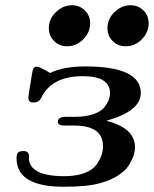

<svg xmlns="http://www.w3.org/2000/svg" viewBox="-20 -706 586 731"><path d="M43 -104Q43 -120.1 49.1 -125.5Q55.2 -130.9 69.1 -130.9Q83 -130.9 87.4 -123.5Q91.8 -116.2 90.3 -105.7Q88.9 -95.2 95 -81.1Q101.1 -66.9 118.2 -56.2Q151.4 -35.2 225.1 -35.2Q270 -35.2 301.5 -47.1Q333 -59.1 346.9 -78.6Q360.8 -98.1 366.5 -115Q372.1 -131.8 372.1 -149.9Q372.1 -228 261.2 -228H225.1Q200.2 -228 200.2 -242.2Q200.2 -261.2 230 -261.2H263.2Q305.2 -261.2 334.5 -271Q363.8 -280.8 376.5 -296.9Q389.2 -313 394 -325.9Q398.9 -338.9 398.9 -351.1Q398.9 -416 295.9 -416Q176.8 -416 137.2 -334Q128.4 -315.9 109.9 -315.9Q102.1 -315.9 98.1 -316.9Q94.2 -317.9 91.1 -322Q87.9 -326.2 87.9 -335Q87.9 -339.8 101.1 -419.9Q101.1 -421.9 102.5 -428.5Q104 -435.1 104.5 -437.5Q105 -439.9 106.9 -444.6Q108.9 -449.2 112.5 -450.7Q116.2 -452.1 121.1 -452.1Q129.9 -452.1 170.9 -428.2Q221.7 -453.1 304.2 -453.1Q516.1 -453.1 516.1 -352.1Q516.1 -284.2 391.1 -248Q387.2 -247.1 384.8 -246.1Q493.7 -219.2 494.1 -145Q494.1 -131.8 489.5 -116.5Q484.9 -101.1 472.4 -79.6Q460 -58.1 431.4 -39.1Q402.8 -20 361.8 -8.8Q310.1 5.4 224.1 4.9H221.2Q43 4.9 43 -104ZM166 -599.1Q166 -634.3 193.1 -660.2Q220.2 -686 253.9 -686Q282.7 -686 303 -666.5Q323.2 -647 323.2 -617.2Q323.2 -583 297.1 -556.4Q271 -529.8 234.9 -529.8Q206.1 -529.8 186 -549.6Q166 -569.3 166 -599.1ZM389.2 -599.1Q389.2 -634.3 416 -660.2Q442.9 -686 477.1 -686Q505.9 -686 525.9 -666.5Q545.9 -647 545.9 -617.2Q545.9 -583 520 -556.4Q494.1 -529.8 458 -529.8Q429.2 -529.8 409.2 -549.6Q389.2 -569.3 389.2 -599.1Z"/></svg>

Font: CMU Serif Extra
Style: BoldSlanted
Weight: 700
Italic angle: -9.46001°
Version: Version 0.7.0